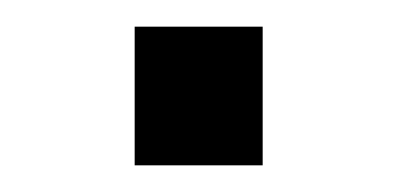

<svg xmlns="http://www.w3.org/2000/svg" viewBox="-20 -124 298 144"><path d="M81 0V-104H177V0Z"/></svg>

Font: Zaghawa Beria
Style: Regular
Weight: 400
Designer: Anonymous
Foundry: Designed by a volunteer who chooses to remain anonymous, in cooperation with SIL International and the Mission Protestan
Version: Version 1.001